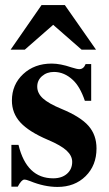

<svg xmlns="http://www.w3.org/2000/svg" viewBox="-20 -724 429 758"><path d="M359 -528H302L190 -626L78 -528H22L144 -704H236ZM340 -326H315Q296 -382 268 -408Q234 -440 193 -440Q165 -440 146 -423.5Q127 -407 127 -382Q127 -356 149.5 -335.5Q172 -315 223 -294Q298 -263 329.5 -227Q361 -191 361 -138Q361 -71 318 -28.5Q275 14 207 14Q155 14 99 -9Q84 -15 76 -15Q65 -15 50 13H25V-152H53Q85 -20 190 -20Q224 -20 244.5 -38Q265 -56 265 -85Q265 -109 243 -129.5Q221 -150 169 -172Q94 -204 60.5 -240.5Q27 -277 27 -327Q27 -390 71.5 -431.5Q116 -473 184 -473Q218 -473 262 -458Q284 -451 293 -451Q310 -451 318 -471H340Z"/></svg>

Font: STIX
Style: Bold
Weight: 700
Designer: MicroPress Inc., with final additions and corrections provided by Coen Hoffman, Elsevier (retired)
Version: Version 1.1.1